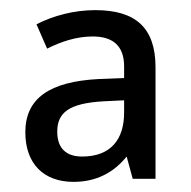

<svg xmlns="http://www.w3.org/2000/svg" viewBox="-20 -742 377 379"><path d="M168 -722C126 -722 85 -711 52 -694L73 -646C101 -660 131 -670 163 -670C200 -670 225 -654 225 -611V-588L175 -586C78 -581 30 -548 30 -481C30 -418 67 -383 125 -383C171 -383 205 -402 230 -433L242 -389H287V-609C287 -687 248 -722 168 -722ZM184 -542 225 -544V-520C225 -467 199 -433 142 -433C112 -433 93 -448 93 -482C93 -519 115 -538 184 -542Z"/></svg>

Font: Noto Sans Malayalam SemiCondensed
Style: Regular
Weight: 400
Width: 4
Designer: Jelle Bosma - Monotype Design Team
Foundry: Monotype Imaging Inc.
Version: Version 2.104